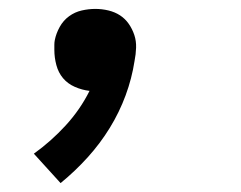

<svg xmlns="http://www.w3.org/2000/svg" viewBox="-20 -196 540 431"><path d="M116 215 56 149Q95 121 127.5 85.5Q160 50 181 8Q164 6 148 -1Q132 -8 121.5 -20.5Q111 -33 106.5 -50Q102 -67 102 -84Q102 -90 102 -95.5Q102 -101 103 -106Q106 -121 114 -135.5Q122 -150 135 -159.5Q148 -169 163.5 -172.5Q179 -176 194 -176Q209 -176 223.5 -172.5Q238 -169 249.5 -161.5Q261 -154 269 -142.5Q277 -131 281.5 -117.5Q286 -104 285.5 -89Q285 -74 282 -59Q276 -20 262 18Q248 56 226.5 91Q205 126 177 157Q149 188 116 215Z"/></svg>

Font: Iosevka Aile Semibold
Style: Italic
Weight: 600
Italic angle: -9°
Designer: Belleve Invis
Foundry: Belleve Invis
Version: Version 31.1.0; ttfautohint (v1.8.4)